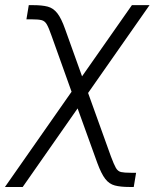

<svg xmlns="http://www.w3.org/2000/svg" viewBox="-66 -536 612 760"><path d="M-46.4 204.1 217.3 -172.9 138.2 -394Q127 -426.3 119.1 -439.7Q111.3 -453.1 98.4 -456.3Q85.4 -459.5 59.1 -459.5H38.6L47.9 -515.6H65.4Q100.6 -515.6 122.8 -509.8Q145 -503.9 160.9 -483.6Q176.8 -463.4 191.9 -420.4L258.8 -233.9L456.1 -515.6H525.9L282.7 -168L373 83Q384.8 114.7 392.6 128.4Q400.4 142.1 413.1 145Q425.8 147.9 452.1 147.9H472.7L463.4 204.1H446.3Q411.1 204.1 388.7 198.2Q366.2 192.4 350.6 172.1Q335 151.9 319.3 109.4L241.2 -106.9L23.9 204.1Z"/></svg>

Font: Inter Display Light
Style: Italic
Weight: 300
Italic angle: -9.39999°
Designer: Rasmus Andersson
Foundry: rsms
Version: Version 4.000;git-a52131595